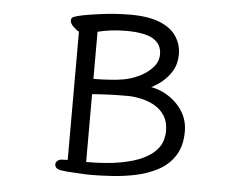

<svg xmlns="http://www.w3.org/2000/svg" viewBox="-51 -775 1102 849"><g transform="rotate(5 500.0 -350.5)"><path d="M246 1Q221 -4 221 -23Q221 -32 229 -39Q237 -46 250.5 -46Q264 -46 274 -47V-616Q262 -622 248 -636Q234 -650 234 -662.5Q234 -675 245 -679Q271 -690 355 -701Q426 -711 494 -711Q575 -711 625.5 -690.5Q676 -670 699.5 -634Q723 -598 723 -555Q723 -512 703 -479Q672 -429 614 -400Q652 -393 685 -373Q727 -348 753 -308Q779 -268 779 -217Q779 -152 751 -109Q723 -66 677 -42Q631 -18 577.5 -7Q524 4 470 7Q416 10 383 10Q350 10 312 7Q267 5 246 1ZM356 -414H363Q392 -414 428.5 -416.5Q465 -419 487 -423Q523 -429 558 -446Q593 -463 616.5 -489Q640 -515 640 -547Q640 -593 602 -615.5Q564 -638 482 -638Q415 -638 356 -623ZM520 -352H501Q431 -352 356 -346V-45Q446 -45 508 -56.5Q570 -68 607.5 -86.5Q645 -105 664.5 -127Q684 -149 690 -171Q696 -193 696 -212Q696 -251 680 -277.5Q664 -304 637.5 -320Q611 -336 579.5 -343.5Q548 -351 520 -352Z"/></g></svg>

Font: Moon Stars Kai HW
Style: Bold
Weight: 700
Designer: GuiWonder
Version: Version 1.101